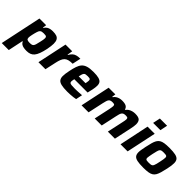

<svg xmlns="http://www.w3.org/2000/svg" viewBox="104 -1820 3098 3098"><g transform="rotate(45 1653.0 -271.5)"><path d="M-26 200 124 -510H277L267 -447H276Q295 -478 319 -493Q343 -508 370 -513Q397 -518 424 -518Q477 -518 509.5 -506.5Q542 -495 558.5 -466Q575 -437 575 -385Q575 -360 571 -327Q567 -294 559 -252Q543 -176 524 -125.5Q505 -75 480.5 -46Q456 -17 423 -4.5Q390 8 346 8Q311 8 281.5 3Q252 -2 230 -16Q208 -30 196 -57H188L134 200ZM286 -120Q315 -120 332.5 -124Q350 -128 361 -141Q372 -154 380 -181Q388 -208 398 -255Q406 -288 409.5 -310Q413 -332 413 -347Q413 -366 406 -375.5Q399 -385 383.5 -387.5Q368 -390 342 -390Q319 -390 303.5 -386.5Q288 -383 277.5 -374Q267 -365 259 -350Q254 -339 248.5 -321.5Q243 -304 237.5 -283Q232 -262 227.5 -241Q223 -220 220 -201.5Q217 -183 217 -171Q217 -142 232 -131Q247 -120 286 -120Z M611 0 719 -510H872L857 -419H865Q888 -460 913 -481Q938 -502 971.5 -510Q1005 -518 1050 -518L1019 -373Q967 -373 931.5 -363.5Q896 -354 874 -332.5Q852 -311 837.5 -275.5Q823 -240 812 -187L771 0Z M1274 8Q1186 8 1136 -4.5Q1086 -17 1066 -45.5Q1046 -74 1046 -118Q1046 -145 1050.5 -179Q1055 -213 1064 -254Q1078 -323 1095 -373Q1112 -423 1140.5 -455Q1169 -487 1219 -502.5Q1269 -518 1351 -518Q1429 -518 1472.5 -506Q1516 -494 1533.5 -469Q1551 -444 1551 -403Q1551 -384 1548 -359.5Q1545 -335 1539.5 -308.5Q1534 -282 1527 -254L1518 -215H1214Q1211 -200 1208 -184Q1205 -168 1205 -158Q1205 -138 1214.5 -128.5Q1224 -119 1250.5 -116Q1277 -113 1328 -113Q1348 -113 1374.5 -114Q1401 -115 1430 -117Q1459 -119 1485 -121L1462 -9Q1440 -4 1408.5 0Q1377 4 1341.5 6Q1306 8 1274 8ZM1232 -298H1387L1390 -310Q1393 -328 1395 -341Q1397 -354 1397 -364Q1397 -381 1391 -389.5Q1385 -398 1371 -400.5Q1357 -403 1334 -403Q1307 -403 1290 -399.5Q1273 -396 1263 -385Q1253 -374 1246 -353Q1239 -332 1232 -298Z M1595 0 1703 -510H1856L1847 -447H1856Q1874 -473 1897 -488Q1920 -503 1947.5 -510.5Q1975 -518 2004 -518Q2069 -518 2099 -500.5Q2129 -483 2138 -447H2147Q2165 -473 2190 -488Q2215 -503 2244 -510.5Q2273 -518 2304 -518Q2381 -518 2408 -490.5Q2435 -463 2435 -406Q2435 -386 2430.5 -356Q2426 -326 2419 -294L2356 0H2195L2253 -268Q2259 -295 2263 -317Q2267 -339 2267 -351Q2267 -376 2255 -382.5Q2243 -389 2215 -389Q2188 -389 2171 -382.5Q2154 -376 2144 -362Q2134 -348 2126.5 -324Q2119 -300 2112 -264L2055 0H1895L1953 -268Q1958 -295 1962 -317Q1966 -339 1966 -351Q1966 -376 1954.5 -382.5Q1943 -389 1915 -389Q1888 -389 1871 -382.5Q1854 -376 1844 -361.5Q1834 -347 1827 -323Q1820 -299 1812 -264L1755 0Z M2612 -616 2639 -743H2804L2778 -616ZM2484 0 2591 -510H2754L2646 0Z M3009 8Q2920 8 2870 -3Q2820 -14 2799.5 -41Q2779 -68 2779 -114Q2779 -141 2785 -175.5Q2791 -210 2800 -255Q2814 -319 2826 -364Q2838 -409 2855.5 -439Q2873 -469 2900.5 -486.5Q2928 -504 2972.5 -511Q3017 -518 3083 -518Q3172 -518 3221.5 -507Q3271 -496 3291.5 -469Q3312 -442 3312 -395Q3312 -368 3307.5 -333.5Q3303 -299 3293 -255Q3279 -191 3266 -146Q3253 -101 3236 -71Q3219 -41 3191.5 -23.5Q3164 -6 3119.5 1Q3075 8 3009 8ZM3016 -111Q3042 -111 3059 -113.5Q3076 -116 3086.5 -124Q3097 -132 3104.5 -147.5Q3112 -163 3118.5 -189.5Q3125 -216 3133 -255Q3141 -292 3145 -317Q3149 -342 3149 -358Q3149 -376 3142 -384.5Q3135 -393 3119 -396Q3103 -399 3076 -399Q3044 -399 3025 -395Q3006 -391 2996 -376Q2986 -361 2978.5 -332.5Q2971 -304 2960 -255Q2953 -217 2948 -192Q2943 -167 2943 -151Q2943 -134 2950 -125Q2957 -116 2973 -113.5Q2989 -111 3016 -111Z"/></g></svg>

Font: Saira Thin
Style: Bold Italic
Weight: 700
Italic angle: -12°
Version: Version 1.101